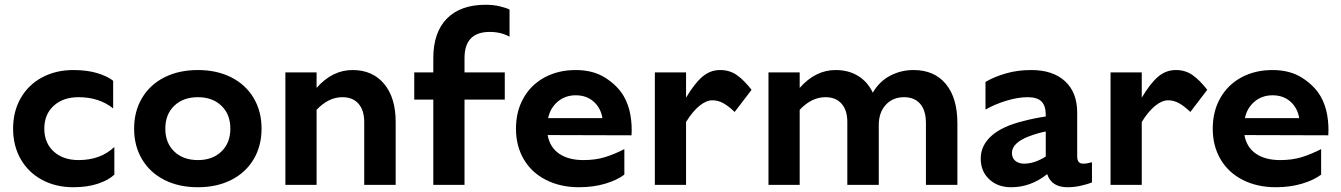

<svg xmlns="http://www.w3.org/2000/svg" viewBox="-20 -776 5629 806"><path d="M288 10Q215 10 157.5 -20.5Q100 -51 67.5 -107Q35 -163 35 -236Q35 -309 67.5 -365Q100 -421 157.5 -451.5Q215 -482 288 -482Q346 -482 388.5 -469Q431 -456 455 -437V-321Q396 -368 310 -368Q245 -368 205.5 -332Q166 -296 166 -236Q166 -176 205.5 -140Q245 -104 310 -104Q402 -104 460 -159V-43Q436 -20 391.5 -5Q347 10 288 10Z M1078 -236Q1078 -163 1044.5 -107Q1011 -51 950.5 -20.5Q890 10 811 10Q731 10 670.5 -20.5Q610 -51 576.5 -107Q543 -163 543 -236Q543 -309 576.5 -365Q610 -421 670.5 -451.5Q731 -482 811 -482Q890 -482 950.5 -451.5Q1011 -421 1044.5 -365Q1078 -309 1078 -236ZM947 -236Q947 -296 909.5 -332Q872 -368 811 -368Q749 -368 711.5 -332Q674 -296 674 -236Q674 -176 711.5 -140Q749 -104 811 -104Q872 -104 909.5 -140Q947 -176 947 -236Z M1309 -472V-407Q1375 -482 1460 -482Q1544 -482 1592.5 -424Q1641 -366 1641 -264V0H1509V-264Q1509 -313 1485 -340.5Q1461 -368 1417 -368Q1359 -368 1309 -315V0H1178V-472Z M2019 -756Q2051 -756 2078 -749.5Q2105 -743 2119 -736V-622Q2083 -642 2036 -642Q1930 -642 1930 -532V-472H2099V-358H1930V0H1799V-358H1719V-472H1799V-532Q1799 -640 1856 -698Q1913 -756 2019 -756Z M2397 -482Q2470 -482 2521 -449.5Q2572 -417 2598 -373Q2619 -337 2626.5 -293Q2634 -249 2631 -208L2279 -209Q2288 -158 2327 -131Q2366 -104 2429 -104Q2479 -104 2518.5 -116Q2558 -128 2601 -150V-43Q2571 -20 2521 -5Q2471 10 2411 10Q2333 10 2272.5 -20.5Q2212 -51 2179 -107Q2146 -163 2146 -236Q2146 -309 2178 -365Q2210 -421 2267 -451.5Q2324 -482 2397 -482ZM2509 -280Q2502 -323 2472 -349.5Q2442 -376 2397 -376Q2353 -376 2321.5 -349.5Q2290 -323 2281 -280Z M2729 0V-472H2860V-366Q2895 -425 2928 -453.5Q2961 -482 3003 -482Q3043 -482 3073 -461Q3103 -440 3135 -399L3064 -306Q3038 -331 3016 -343Q2994 -355 2971 -355Q2945 -355 2916.5 -332Q2888 -309 2860 -264V0Z M3775 -368Q3728 -368 3698.5 -336Q3669 -304 3669 -251V0H3537V-264Q3537 -313 3513 -340.5Q3489 -368 3445 -368Q3387 -368 3337 -315V0H3206V-472H3337V-407Q3403 -482 3488 -482Q3542 -482 3582 -457.5Q3622 -433 3644 -387Q3671 -434 3716.5 -458Q3762 -482 3815 -482Q3902 -482 3950.5 -423.5Q3999 -365 3999 -259V0H3867V-259Q3867 -312 3843 -340Q3819 -368 3775 -368Z M4376 -45Q4307 10 4225 10Q4168 10 4132.5 -23.5Q4097 -57 4097 -110Q4097 -166 4143 -206.5Q4189 -247 4277 -268Q4322 -280 4370 -287V-294Q4370 -332 4352 -350Q4334 -368 4294 -368Q4253 -368 4204 -353Q4155 -338 4117 -316V-432Q4152 -453 4201.5 -467.5Q4251 -482 4309 -482Q4400 -482 4451 -435Q4502 -388 4502 -303V-120Q4502 -104 4508 -96.5Q4514 -89 4528 -89Q4544 -89 4564 -95V-10Q4543 -2 4516 4Q4489 10 4462 10Q4394 10 4376 -45ZM4279 -89Q4323 -89 4370 -119V-224Q4334 -217 4298 -203Q4264 -190 4246 -172.5Q4228 -155 4228 -134Q4228 -113 4242 -101Q4256 -89 4279 -89Z M4642 0V-472H4773V-366Q4808 -425 4841 -453.5Q4874 -482 4916 -482Q4956 -482 4986 -461Q5016 -440 5048 -399L4977 -306Q4951 -331 4929 -343Q4907 -355 4884 -355Q4858 -355 4829.5 -332Q4801 -309 4773 -264V0Z M5322 -482Q5395 -482 5446 -449.5Q5497 -417 5523 -373Q5544 -337 5551.5 -293Q5559 -249 5556 -208L5204 -209Q5213 -158 5252 -131Q5291 -104 5354 -104Q5404 -104 5443.5 -116Q5483 -128 5526 -150V-43Q5496 -20 5446 -5Q5396 10 5336 10Q5258 10 5197.5 -20.5Q5137 -51 5104 -107Q5071 -163 5071 -236Q5071 -309 5103 -365Q5135 -421 5192 -451.5Q5249 -482 5322 -482ZM5434 -280Q5427 -323 5397 -349.5Q5367 -376 5322 -376Q5278 -376 5246.5 -349.5Q5215 -323 5206 -280Z"/></svg>

Font: Madhuban SemiBold
Style: Regular
Weight: 600
Designer: jaikishan Patel
Foundry: MagicType
Version: Version 1.000